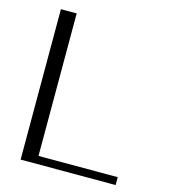

<svg xmlns="http://www.w3.org/2000/svg" viewBox="-116 -884 858 976"><g transform="rotate(15 312.5 -396.0)"><path d="M83.5 -791.5H166.5V-41.5H583.5V0H83.5Z"/></g></svg>

Font: Resagnicto
Style: Regular
Weight: 500
Version: Version 0.9991